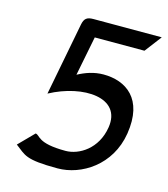

<svg xmlns="http://www.w3.org/2000/svg" viewBox="-93 -654 647 739"><g transform="rotate(15 230.5 -284.5)"><path d="M29 -37C71 -6 73 11 204 11C298 11 408 -57 429 -188C452 -332 371 -384 282 -384C244 -384 211 -372 181 -356L212 -513H410L461 -580H189C163 -580 153 -572 148 -548L92 -257C218 -325 373 -316 353 -192C339 -104 270 -62 216 -62C102 -62 107 -95 88 -97Z"/></g></svg>

Font: Charger Pro
Style: NarObl
Weight: 400
Designer: Jasper
Foundry: Cannot Into Space Fonts
Version: Version 1.09